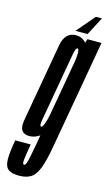

<svg xmlns="http://www.w3.org/2000/svg" viewBox="-200 -783 622 1065"><g transform="rotate(15 110.5 -251.0)"><path d="M26 229.5Q-17.5 229.5 -36.8 213.5Q-56 197.5 -56.5 157.8Q-57 118 -44 45.5H45Q33 112.5 30.8 138Q28.5 163.5 38 163.5Q44.5 163.5 49.5 151.8Q54.5 140 60.5 110Q66.5 80 76.5 25L83.5 -17Q54.5 2.5 25 2.5Q-0.5 2.5 -13.5 -10Q-33 -29 -24.5 -76.5Q-10.5 -156 15 -301Q40.5 -446.5 54.5 -525.8Q68.5 -605 132 -605Q166.5 -605 190.5 -578L197.5 -600H278.5L168.5 25Q154 108 137 152.2Q120 196.5 94 213Q68 229.5 26 229.5ZM161 -455.5Q166.5 -488 166.5 -510Q166.5 -533.5 159.5 -536Q159 -536.5 158 -536.5Q147.5 -536.5 140.5 -496.5Q133.5 -456.5 106 -301Q78.5 -145 71.5 -105Q65 -69 73 -65.5Q73.5 -65 75 -65Q83.5 -65 92.5 -91.5Q99.5 -111 105.5 -140ZM245.8 -732.2 190.9 -627.8H121.6L211 -732.2Z"/></g></svg>

Font: Anybody UltraCondensed Medium
Style: Italic
Weight: 500
Width: 1
Italic angle: -10°
Designer: Tyler Finck
Foundry: Etcetera Type Company
Version: Version 1.010; ttfautohint (v1.8.3) -l 8 -r 50 -G 200 -x 14 